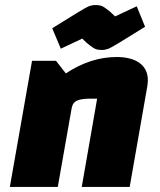

<svg xmlns="http://www.w3.org/2000/svg" viewBox="-20 -741 635 761"><path d="M202 -500 241 -450Q339 -515 442 -515Q501 -515 533.5 -491Q566 -467 566 -423Q566 -416 564 -400L494 0H304L365 -350H336Q304 -350 286 -342.5Q268 -335 264 -312L209 0H19L107 -500ZM436 -676 522 -716 555 -635Q426 -554 411.5 -548.5Q397 -543 384.5 -543Q372 -543 364 -545Q356 -547 348 -552.5Q340 -558 335 -562Q327 -567 306 -588L221 -548L187 -629Q316 -710 330.5 -715.5Q345 -721 357.5 -721Q370 -721 378 -719Q386 -717 394 -711.5Q402 -706 407 -702Q415 -697 436 -676Z"/></svg>

Font: Changa One
Style: Italic
Weight: 400
Italic angle: -12°
Designer: Eduardo Rodriguez Tunni
Foundry: Eduardo Rodriguez Tunni
Version: Version 1.003